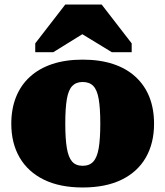

<svg xmlns="http://www.w3.org/2000/svg" viewBox="-20 -818 732 850"><path d="M662 -270Q662 -184 625.5 -120.5Q589 -57 518.5 -22.5Q448 12 346 12Q245 12 174.5 -22.5Q104 -57 67 -120.5Q30 -184 30 -270Q30 -336 51 -388.5Q72 -441 112.5 -478Q153 -515 211.5 -534.5Q270 -554 346 -554Q422 -554 481 -534.5Q540 -515 580.5 -477.5Q621 -440 641.5 -388Q662 -336 662 -270ZM269 -271Q269 -203 276 -162Q283 -121 299.5 -102.5Q316 -84 346 -84Q376 -84 393 -102.5Q410 -121 417 -162Q424 -203 424 -271Q424 -339 417 -379.5Q410 -420 393 -437.5Q376 -455 346 -455Q317 -455 300 -437.5Q283 -420 276 -379.5Q269 -339 269 -271ZM430 -798H269L136 -626V-587H216L392 -696H296L475 -587H563V-626Z"/></svg>

Font: Roboto Serif Black
Style: Regular
Weight: 900
Designer: Greg Gazdowicz
Foundry: Commercial Type
Version: Version 1.008